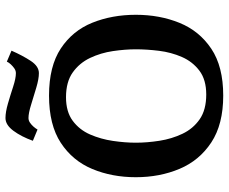

<svg xmlns="http://www.w3.org/2000/svg" viewBox="-87 -739 835 701"><g transform="rotate(-90 330.5 -388.5)"><path d="M332 9Q227 9 161 -34.5Q95 -78 64.5 -150.5Q34 -223 34 -310Q34 -397 64 -469Q94 -541 159.5 -584Q225 -627 332 -627Q439 -627 504 -584Q569 -541 598 -469Q627 -397 627 -310Q627 -223 597.5 -150.5Q568 -78 503 -34.5Q438 9 332 9ZM336 -53Q390 -53 423 -78Q456 -103 473 -142Q490 -181 495.5 -225.5Q501 -270 501 -310Q501 -349 494.5 -393.5Q488 -438 469.5 -477Q451 -516 416.5 -540.5Q382 -565 326 -565Q273 -565 240 -540.5Q207 -516 190 -477Q173 -438 166.5 -393.5Q160 -349 160 -310Q160 -269 167 -224Q174 -179 192.5 -140Q211 -101 245.5 -77Q280 -53 336 -53ZM414 -664Q393 -664 361 -673.5Q329 -683 298.5 -692.5Q268 -702 250 -702Q241 -702 233 -696.5Q225 -691 218.5 -683.5Q212 -676 208 -669L167 -686Q182 -728 203.5 -757Q225 -786 250 -786Q272 -786 303 -777Q334 -768 364.5 -758Q395 -748 414 -748Q423 -748 431 -753.5Q439 -759 446 -766.5Q453 -774 456 -781L496 -764Q478 -723 458.5 -693.5Q439 -664 414 -664Z"/></g></svg>

Font: Manuale SemiBold
Style: Regular
Weight: 600
Version: Version 1.002